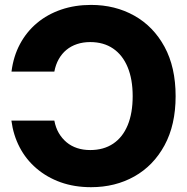

<svg xmlns="http://www.w3.org/2000/svg" viewBox="-20 -759 771 790"><path d="M354.5 11.2Q286.1 11.2 229.5 -9Q172.9 -29.3 129.9 -66.2Q86.9 -103 60.8 -153.1Q34.7 -203.1 26.9 -262.7H203.6Q209 -233.9 221.9 -211.7Q234.9 -189.5 253.9 -173.6Q272.9 -157.7 297.4 -149.7Q321.8 -141.6 351.1 -141.6Q406.7 -141.6 445.8 -168Q484.9 -194.3 505.4 -243.9Q525.9 -293.5 525.9 -363.3Q525.9 -433.1 505.1 -482.9Q484.4 -532.7 445.3 -559.3Q406.2 -585.9 351.1 -585.9Q321.8 -585.9 296.9 -577.6Q272 -569.3 253.2 -553.7Q234.4 -538.1 221.7 -515.6Q209 -493.2 203.6 -464.4H27.3Q35.2 -527.3 62.3 -577.9Q89.4 -628.4 132.3 -664.3Q175.3 -700.2 231.7 -719.5Q288.1 -738.8 354.5 -738.8Q453.6 -738.8 532.5 -694.6Q611.3 -650.4 657 -566.4Q702.6 -482.4 702.6 -363.3Q702.6 -245.1 657 -161.1Q611.3 -77.1 532.7 -33Q454.1 11.2 354.5 11.2Z"/></svg>

Font: Inter 28pt ExtraBold
Style: Regular
Weight: 800
Designer: Rasmus Andersson
Foundry: rsms
Version: Version 4.001;git-66647c0bb